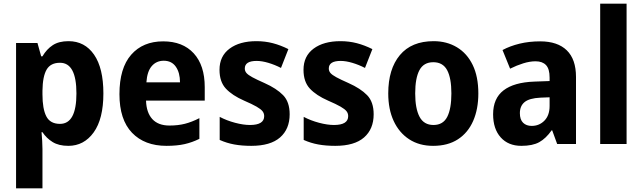

<svg xmlns="http://www.w3.org/2000/svg" viewBox="-20 -780 3481 1040"><path d="M351 -557Q439 -557 489.5 -484Q540 -411 540 -274Q540 -136 487.5 -63Q435 10 350 10Q298 10 264.5 -11Q231 -32 210 -64H205Q207 -41 208.5 -17.5Q210 6 210 27V240H67V-547H183L203 -475H210Q233 -514 266 -535.5Q299 -557 351 -557ZM305 -440Q254 -440 232.5 -403Q211 -366 210 -289V-269Q210 -190 231 -149.5Q252 -109 305 -109Q394 -109 394 -274Q394 -440 305 -440Z M864 -556Q970 -556 1029.5 -491Q1089 -426 1089 -308V-235H771Q773 -170 805 -135Q837 -100 898 -100Q944 -100 981.5 -109.5Q1019 -119 1060 -140V-28Q1022 -9 980.5 0.5Q939 10 882 10Q763 10 695 -61Q627 -132 627 -270Q627 -411 690.5 -483.5Q754 -556 864 -556ZM867 -451Q827 -451 802 -422Q777 -393 773 -334H955Q955 -386 932.5 -418.5Q910 -451 867 -451Z M1549 -161Q1549 -81 1497 -35.5Q1445 10 1341 10Q1290 10 1249 2.5Q1208 -5 1170 -22V-147Q1208 -127 1253 -115Q1298 -103 1334 -103Q1411 -103 1411 -151Q1411 -166 1402 -177.5Q1393 -189 1369.5 -202.5Q1346 -216 1302 -235Q1238 -263 1203.5 -300Q1169 -337 1169 -402Q1169 -476 1223.5 -516.5Q1278 -557 1369 -557Q1416 -557 1458 -546Q1500 -535 1542 -514L1502 -412Q1469 -429 1434 -439.5Q1399 -450 1370 -450Q1306 -450 1306 -409Q1306 -395 1315 -384.5Q1324 -374 1347 -361.5Q1370 -349 1413 -330Q1478 -301 1513.5 -264.5Q1549 -228 1549 -161Z M2004 -161Q2004 -81 1952 -35.5Q1900 10 1796 10Q1745 10 1704 2.5Q1663 -5 1625 -22V-147Q1663 -127 1708 -115Q1753 -103 1789 -103Q1866 -103 1866 -151Q1866 -166 1857 -177.5Q1848 -189 1824.5 -202.5Q1801 -216 1757 -235Q1693 -263 1658.5 -300Q1624 -337 1624 -402Q1624 -476 1678.5 -516.5Q1733 -557 1824 -557Q1871 -557 1913 -546Q1955 -535 1997 -514L1957 -412Q1924 -429 1889 -439.5Q1854 -450 1825 -450Q1761 -450 1761 -409Q1761 -395 1770 -384.5Q1779 -374 1802 -361.5Q1825 -349 1868 -330Q1933 -301 1968.5 -264.5Q2004 -228 2004 -161Z M2571 -274Q2571 -189 2543 -125Q2515 -61 2460.5 -25.5Q2406 10 2326 10Q2251 10 2196.5 -25.5Q2142 -61 2112.5 -124.5Q2083 -188 2083 -274Q2083 -406 2146 -481.5Q2209 -557 2329 -557Q2400 -557 2455 -524Q2510 -491 2540.5 -428Q2571 -365 2571 -274ZM2229 -274Q2229 -192 2252.5 -147.5Q2276 -103 2328 -103Q2380 -103 2402.5 -147Q2425 -191 2425 -274Q2425 -357 2402 -400Q2379 -443 2327 -443Q2275 -443 2252 -400Q2229 -357 2229 -274Z M2906 -556Q3000 -556 3050 -507.5Q3100 -459 3100 -363V0H2998L2971 -74H2968Q2937 -30 2901 -10Q2865 10 2804 10Q2733 10 2692 -36Q2651 -82 2651 -161Q2651 -247 2707.5 -290.5Q2764 -334 2874 -338L2957 -341V-360Q2957 -407 2937.5 -427.5Q2918 -448 2881 -448Q2850 -448 2814.5 -437Q2779 -426 2743 -408L2702 -509Q2743 -531 2794.5 -543.5Q2846 -556 2906 -556ZM2907 -251Q2847 -248 2821.5 -227Q2796 -206 2796 -167Q2796 -132 2813.5 -115Q2831 -98 2860 -98Q2901 -98 2929 -126.5Q2957 -155 2957 -206V-253Z M3374 0H3231V-760H3374Z"/></svg>

Font: Noto Sans Lao SemiCondensed
Style: Bold
Weight: 700
Width: 4
Designer: Monotype Design Team
Foundry: Monotype Imaging Inc.
Version: Version 2.003; ttfautohint (v1.8.4.7-5d5b)